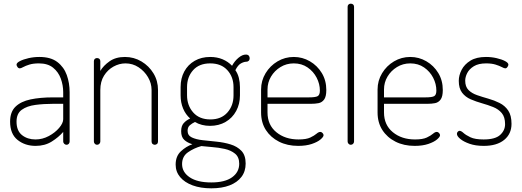

<svg xmlns="http://www.w3.org/2000/svg" viewBox="-20 -788 2842 1045"><path d="M174 6Q116 6 75.5 -26.5Q35 -59 35 -126Q35 -179 64.5 -207.5Q94 -236 146.5 -247Q199 -258 268 -258H324V-286Q324 -324 311 -360Q298 -396 269 -419.5Q240 -443 192 -443Q161 -443 140 -436.5Q119 -430 106.5 -423Q94 -416 88 -416Q80 -416 75 -423.5Q70 -431 70 -436Q70 -446 88.5 -455.5Q107 -465 135.5 -471.5Q164 -478 194 -478Q256 -478 292 -450.5Q328 -423 343.5 -379.5Q359 -336 359 -286V-18Q359 -11 354.5 -5.5Q350 0 342 0Q335 0 329.5 -5.5Q324 -11 324 -18V-70Q299 -41 261.5 -17.5Q224 6 174 6ZM173 -29Q211 -29 245.5 -47.5Q280 -66 302 -92Q324 -118 324 -139V-223H269Q218 -223 172.5 -217Q127 -211 98.5 -190.5Q70 -170 70 -126Q70 -76 100 -52.5Q130 -29 173 -29Z M508 0Q501 0 496 -5.5Q491 -11 491 -18V-455Q491 -463 496 -467.5Q501 -472 508 -472Q516 -472 521 -467.5Q526 -463 526 -455V-402Q543 -431 576.5 -454.5Q610 -478 660 -478Q709 -478 750 -453.5Q791 -429 815.5 -388.5Q840 -348 840 -298V-18Q840 -9 834.5 -4.5Q829 0 822 0Q816 0 810.5 -4.5Q805 -9 805 -18V-298Q805 -335 785.5 -368Q766 -401 734 -422Q702 -443 663 -443Q629 -443 597.5 -425.5Q566 -408 546 -376Q526 -344 526 -298V-18Q526 -11 521 -5.5Q516 0 508 0Z M1130 237Q1072 237 1028.5 221Q985 205 960.5 176Q936 147 936 108Q936 62 964.5 35.5Q993 9 1027 -3Q1000 -11 983 -26.5Q966 -42 966 -74Q966 -102 979.5 -117.5Q993 -133 1015 -143Q990 -165 976.5 -197.5Q963 -230 963 -269V-314Q963 -362 983 -399Q1003 -436 1039.5 -457Q1076 -478 1124 -478Q1161 -478 1191 -465.5Q1221 -453 1243 -430Q1257 -456 1278 -473.5Q1299 -491 1318 -491Q1329 -491 1334 -485Q1339 -479 1339 -471Q1339 -462 1333.5 -457Q1328 -452 1321 -452Q1308 -452 1291.5 -443Q1275 -434 1261 -406Q1274 -388 1280 -364Q1286 -340 1286 -314V-269Q1286 -222 1265.5 -184Q1245 -146 1208 -124.5Q1171 -103 1123 -103Q1077 -103 1041 -124Q1026 -117 1013.5 -106.5Q1001 -96 1001 -76Q1001 -51 1024 -40Q1047 -29 1083 -25Q1119 -21 1159 -17Q1199 -13 1235 -2Q1271 9 1294 33Q1317 57 1317 102Q1317 145 1294 175Q1271 205 1229.5 221Q1188 237 1130 237ZM1130 205Q1204 205 1243 177Q1282 149 1282 103Q1282 67 1259.5 48.5Q1237 30 1203 22.5Q1169 15 1134.5 12.5Q1100 10 1076 7Q1036 18 1003.5 40.5Q971 63 971 105Q971 149 1012.5 177Q1054 205 1130 205ZM1125 -138Q1184 -138 1217.5 -175.5Q1251 -213 1251 -269V-314Q1251 -369 1217.5 -406Q1184 -443 1124 -443Q1064 -443 1031 -406Q998 -369 998 -314V-270Q998 -214 1031.5 -176Q1065 -138 1125 -138Z M1603 6Q1544 6 1498.5 -17Q1453 -40 1427 -80.5Q1401 -121 1401 -176V-301Q1401 -349 1425.5 -389.5Q1450 -430 1490.5 -454Q1531 -478 1579 -478Q1626 -478 1666.5 -454.5Q1707 -431 1731.5 -390.5Q1756 -350 1756 -298Q1756 -262 1744 -246Q1732 -230 1713.5 -226.5Q1695 -223 1673 -223H1436V-176Q1436 -108 1484 -68.5Q1532 -29 1605 -29Q1647 -29 1669 -39.5Q1691 -50 1702.5 -60Q1714 -70 1723 -70Q1728 -70 1732 -67Q1736 -64 1738.5 -60Q1741 -56 1741 -52Q1741 -43 1724.5 -29Q1708 -15 1677 -4.5Q1646 6 1603 6ZM1436 -258H1661Q1698 -258 1709.5 -265Q1721 -272 1721 -295Q1721 -331 1703.5 -365Q1686 -399 1654 -421Q1622 -443 1579 -443Q1539 -443 1506.5 -423Q1474 -403 1455 -371Q1436 -339 1436 -301Z M1889 0Q1882 0 1877 -5.5Q1872 -11 1872 -18V-751Q1872 -759 1877 -763.5Q1882 -768 1889 -768Q1897 -768 1902 -763.5Q1907 -759 1907 -751V-18Q1907 -11 1902 -5.5Q1897 0 1889 0Z M2237 6Q2178 6 2132.5 -17Q2087 -40 2061 -80.5Q2035 -121 2035 -176V-301Q2035 -349 2059.5 -389.5Q2084 -430 2124.5 -454Q2165 -478 2213 -478Q2260 -478 2300.5 -454.5Q2341 -431 2365.5 -390.5Q2390 -350 2390 -298Q2390 -262 2378 -246Q2366 -230 2347.5 -226.5Q2329 -223 2307 -223H2070V-176Q2070 -108 2118 -68.5Q2166 -29 2239 -29Q2281 -29 2303 -39.5Q2325 -50 2336.5 -60Q2348 -70 2357 -70Q2362 -70 2366 -67Q2370 -64 2372.5 -60Q2375 -56 2375 -52Q2375 -43 2358.5 -29Q2342 -15 2311 -4.5Q2280 6 2237 6ZM2070 -258H2295Q2332 -258 2343.5 -265Q2355 -272 2355 -295Q2355 -331 2337.5 -365Q2320 -399 2288 -421Q2256 -443 2213 -443Q2173 -443 2140.5 -423Q2108 -403 2089 -371Q2070 -339 2070 -301Z M2613 6Q2568 6 2535.5 -5.5Q2503 -17 2485 -32Q2467 -47 2467 -59Q2467 -64 2469 -67.5Q2471 -71 2474.5 -73.5Q2478 -76 2481 -76Q2490 -76 2502.5 -64.5Q2515 -53 2540 -41Q2565 -29 2612 -29Q2675 -29 2702 -53.5Q2729 -78 2729 -112Q2729 -151 2711 -172.5Q2693 -194 2664 -205.5Q2635 -217 2603 -226Q2571 -235 2542 -247.5Q2513 -260 2495 -283.5Q2477 -307 2477 -348Q2477 -378 2492.5 -408Q2508 -438 2540.5 -458Q2573 -478 2625 -478Q2655 -478 2683 -471.5Q2711 -465 2729 -455.5Q2747 -446 2747 -436Q2747 -433 2744.5 -428Q2742 -423 2738.5 -419.5Q2735 -416 2730 -416Q2724 -416 2711 -423Q2698 -430 2677 -436.5Q2656 -443 2626 -443Q2584 -443 2559 -427.5Q2534 -412 2523 -390.5Q2512 -369 2512 -349Q2512 -316 2530 -298Q2548 -280 2577 -270Q2606 -260 2638 -251Q2670 -242 2699 -227.5Q2728 -213 2746 -186.5Q2764 -160 2764 -114Q2764 -59 2724 -26.5Q2684 6 2613 6Z"/></svg>

Font: Dosis ExtraLight
Style: Regular
Weight: 250
Designer: EdgarTolentino, PabloImpallari, IginoMarini
Foundry: EdgarTolentino, PabloImpallari, IginoMarini
Version: Version 3.001; ttfautohint (v1.8.2)